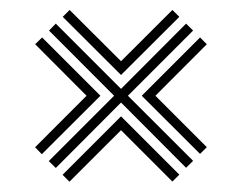

<svg xmlns="http://www.w3.org/2000/svg" viewBox="-20 -563 481 382"><path d="M77 -242.5 207 -372.5 77.5 -502.2 91 -516 220.8 -386.2 350.2 -516 364.2 -502.2 234.5 -372.5 364.2 -243 350.2 -229.2 220.8 -359 91 -228.8ZM49.8 -270 152.2 -372.5 50 -475 63.8 -488.5 179.8 -372.5 63.2 -256.2ZM104.8 -529.5 118.5 -543.2 220.8 -441.2 323 -543.2 336.8 -529.5 220.8 -413.8ZM104.5 -215.2 220.8 -331.5 336.8 -215.5 323 -201.8 220.8 -304 118.2 -201.5ZM262 -372.5 378 -488.5 391.5 -475 289.2 -372.5 391.5 -270.2 378 -256.8Z"/></svg>

Font: Big Shoulders Inline Text Thin SemiBold
Style: Regular
Weight: 600
Version: Version 2.002